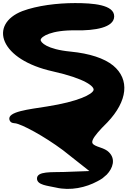

<svg xmlns="http://www.w3.org/2000/svg" viewBox="-23 -857 876 1246"><path d="M670 276C709 235 730 175 683 130C670 117 651 108 627 100C573 82 570 72 580 48C590 26 621 -11 674 -63C805 -201 821 -341 711 -432C653 -479 558 -510 436 -522C279 -537 239 -583 241 -599C244 -619 307 -663 472 -660C590 -658 718 -677 718 -751C718 -827 579 -837 464 -837C349 -837 218 -821 122 -785C14 -743 -26 -664 9 -585C45 -504 153 -431 319 -394C534 -346 591 -294 584 -272C576 -245 486 -198 282 -166C163 -147 26 -133 38 -81C44 -56 69 -58 75 -57C117 -52 261 25 386 118L557 253L393 259C315 262 215 252 217 303C219 344 285 348 339 360C435 383 536 359 608 320C620 314 632 307 642 300Z"/></svg>

Font: Venom Sans
Style: Bd
Weight: 700
Version: Version 1.001